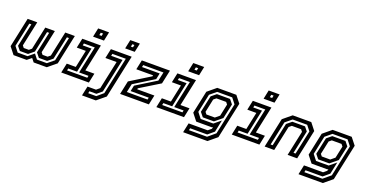

<svg xmlns="http://www.w3.org/2000/svg" viewBox="-36 -1607 5101 2664"><g transform="rotate(20 2514.0 -275.0)"><path d="M112.5 -540H254L175.5 -172L199.5 -141.5H274.5L311.5 -172L383.5 -510H525L453 -172L477 -141.5H552L589 -172L667.5 -540H809L716 -103L591 0H397.5L357 -51L294 0H100.5L19.5 -103ZM156.5 -485.5 81 -130.5 142 -53H288L372.5 -122.5L427 -53H572.5L667 -130.5L742 -485.5H711.5L638.5 -143.5L565.5 -84H444L392.5 -148L459 -459.5H428L362 -148L284 -84H162.5L114.5 -143.5L187 -485.5Z M1049.5 -618.5 1077 -750H1238L1210.5 -618.5ZM1123.5 -668.5H1157.5L1165.5 -706H1131.5ZM804.5 0 834.5 -141.5H968L1022.5 -398.5H889L919 -540H1193.5L1109 -141.5H1242.5L1212.5 0ZM870.5 -55H1169.5L1176 -85.5H1037.5L1123 -486H962.5L956 -455.5H1085.5L1007 -85.5H877Z M1184 200 1214 59H1339.5L1388 18.5L1477 -399H1311.5L1341.5 -540H1648.5L1513 97L1388 200ZM1254.5 142H1373.5L1464.5 64.5L1581.5 -485.5H1383L1376.5 -454.5H1544.5L1437 50L1364.5 111H1261ZM1523.5 -618 1551.5 -750H1693L1665 -618ZM1589.5 -668.5H1620.5L1628.5 -706H1598Z M1752.5 -56.5H2058.5L2065 -87H1797.5L1815.5 -173.5L2109.5 -355.5L2137.5 -485.5H1838.5L1832 -454.5H2093L2074 -364.5L1779 -181ZM1673.5 0 1716 -199.5 2012.5 -383.5 2016 -398.5H1768L1798 -540H2213.5L2170 -336.5L1878 -157.5L1874.5 -141.5H2128.5L2098.5 0Z M2454 -618.5 2481.5 -750H2642.5L2615 -618.5ZM2528 -668.5H2562L2570 -706H2536ZM2209 0 2239 -141.5H2372.5L2427 -398.5H2293.5L2323.5 -540H2598L2513.5 -141.5H2647L2617 0ZM2275 -55H2574L2580.5 -85.5H2442L2527.5 -486H2367L2360.5 -455.5H2490L2411.5 -85.5H2281.5Z M2677 200 2707 59H2988L3037 18.5L3043 -10L3031 0H2797.5L2716.5 -103L2787.5 -437L2912 -540H3193.5L3275 -437L3161 97L3036.5 200ZM2743.5 146H3010.5L3117.5 56L3215.5 -406L3152 -487H2929.5L2836.5 -410.5L2779 -137.5L2843 -56H3029.5L3127.5 -136.5L3090 41.5L3002 115.5H2750ZM2863.5 -87 2812 -150.5 2865 -397.5 2937 -456.5H3131.5L3182.5 -393L3135.5 -175.5L3027.5 -87ZM2896.5 -141.5H3021L3081.5 -191.5L3119 -368.5L3094.5 -399H2951L2914 -368.5L2872.5 -172Z M3567.5 -618.5 3595 -750H3756L3728.5 -618.5ZM3641.5 -668.5H3675.5L3683.5 -706H3649.5ZM3322.5 0 3352.5 -141.5H3486L3540.5 -398.5H3407L3437 -540H3711.5L3627 -141.5H3760.5L3730.5 0ZM3388.5 -55H3687.5L3694 -85.5H3555.5L3641 -486H3480.5L3474 -455.5H3603.5L3525 -85.5H3395Z M3808 0 3901 -437 4026 -540H4300L4381 -437L4288 0H4147L4225.5 -368L4201.5 -398.5H4064.5L4027.5 -368L3949 0ZM3876 -55H3906.5L3979 -395L4052 -454.5H4239L4286.5 -395.5L4214 -55H4244.5L4320 -408.5L4259.5 -485.5H4045L3951 -408Z M4380.5 200 4410.5 59H4691.5L4740.5 18.5L4746.5 -10L4734.5 0H4501L4420 -103L4491 -437L4615.5 -540H4897L4978.5 -437L4864.5 97L4740 200ZM4447 146H4714L4821 56L4919 -406L4855.5 -487H4633L4540 -410.5L4482.5 -137.5L4546.5 -56H4733L4831 -136.5L4793.5 41.5L4705.5 115.5H4453.5ZM4567 -87 4515.5 -150.5 4568.5 -397.5 4640.5 -456.5H4835L4886 -393L4839 -175.5L4731 -87ZM4600 -141.5H4724.5L4785 -191.5L4822.5 -368.5L4798 -399H4654.5L4617.5 -368.5L4576 -172Z"/></g></svg>

Font: Tourney SemiBold
Style: Italic
Weight: 600
Italic angle: -12°
Version: Version 1.015